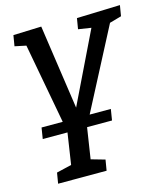

<svg xmlns="http://www.w3.org/2000/svg" viewBox="-113 -621 808 937"><g transform="rotate(-15 290.5 -152.0)"><path d="M581 -534 572 -480 512 -463 300 -56H407L398 0H272L248 156L318 176L309 230H64L73 176L149 158L173 0H48L57 -56H164L89 -461L32 -473L41 -527L183 -532L245 -106L418 -463L353 -473L362 -527Z"/></g></svg>

Font: Bitter Pro Medium
Style: Italic
Weight: 500
Italic angle: -9°
Designer: Sol Matas, and Bitter project Authors
Foundry: Sol Matas
Version: Version 1.010